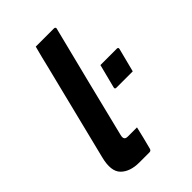

<svg xmlns="http://www.w3.org/2000/svg" viewBox="-223 -839 928 928"><g transform="rotate(-45 241.5 -375.0)"><path d="M176 -639Q182 -665 189.5 -694.5Q197 -724 204 -750H329Q333 -750 336 -747Q339 -744 337 -739Q300 -594 264 -448.5Q228 -303 192 -158Q188 -142 193 -135Q197 -128 212 -128H274Q267 -99 260 -69.5Q253 -40 245 -11Q242 0 231 0H162Q99 0 66 -33Q33 -66 53 -145Q84 -268 114.5 -392Q145 -516 176 -639ZM451 -334H339Q328 -334 331 -345L362 -466H474Q485 -466 482 -455Z"/></g></svg>

Font: Recursive Sn Lnr St
Style: Bold Italic
Weight: 700
Italic angle: -15°
Version: Version 1.079;hotconv 1.0.112;makeotfexe 2.5.65598; ttfautoh